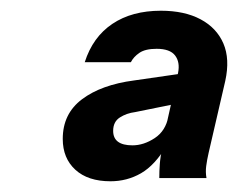

<svg xmlns="http://www.w3.org/2000/svg" viewBox="-20 -750 444 358"><path d="M277 -418Q277 -431 278 -444.5Q279 -458 283 -476H281L312 -614Q316 -634 306.5 -646.5Q297 -659 272 -659Q251 -659 240 -651.5Q229 -644 224 -634H138Q153 -681 189.5 -705.5Q226 -730 280 -730Q324 -730 354 -714Q384 -698 396.5 -669Q409 -640 400 -599L369 -465Q366 -452 364.5 -440.5Q363 -429 365 -418ZM186 -412Q144 -412 120.5 -433.5Q97 -455 97 -491Q97 -538 133 -565Q169 -592 230 -600L320 -613L306 -556L232 -541Q216 -539 203.5 -531Q191 -523 191 -506Q191 -479 227 -479Q248 -479 268.5 -492.5Q289 -506 294 -533L291 -479Q269 -442 243 -427Q217 -412 186 -412Z"/></svg>

Font: Instrument Sans SemiBold
Style: Italic
Weight: 600
Italic angle: -13°
Designer: Rodrigo Fuenzalida
Foundry: fragTYPE
Version: Version 1.000;gftools[0.9.28]